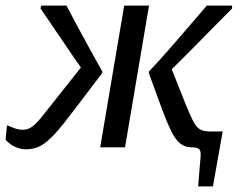

<svg xmlns="http://www.w3.org/2000/svg" viewBox="-35 -528 854 688"><path d="M324 0H413L499 -508H410ZM151 -155Q129 -127 112 -106Q95 -85 80 -74Q65 -63 46 -63Q31 -63 14.5 -69.5Q-2 -76 -10 -79L-15 -27Q-8 -19 3 -11Q14 -3 28.5 2Q43 7 59 7Q89 7 112.5 -6.5Q136 -20 163.5 -50.5Q191 -81 230 -133L331 -266L332 -271Q312 -307 289 -348.5Q266 -390 244 -431Q222 -472 203 -508H113L110 -498Q137 -459 166.5 -415Q196 -371 226 -327.5Q256 -284 285 -244L258 -290ZM652 0Q668 0 675 4Q682 8 683.5 17Q685 26 683 43L675 140H728L763 -57H716Q693 -57 680 -65.5Q667 -74 656.5 -95Q646 -116 630 -155L576 -291L534 -235Q577 -276 622.5 -321.5Q668 -367 712.5 -412.5Q757 -458 797 -498L796 -508H706Q675 -472 640 -431Q605 -390 569 -349Q533 -308 499 -272L498 -267L547 -133Q563 -90 577.5 -60Q592 -30 609.5 -15Q627 0 652 0Z"/></svg>

Font: Roboto Serif 20pt
Style: Italic
Weight: 400
Italic angle: -10°
Designer: Greg Gazdowicz
Foundry: Commercial Type
Version: Version 1.008